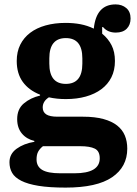

<svg xmlns="http://www.w3.org/2000/svg" viewBox="-20 -640 620 872"><path d="M278 212Q204 212 155 204Q106 196 76.5 181Q47 166 35 145Q23 124 23 97Q23 59 55.5 35.5Q88 12 136 4V0Q101 -8 79.5 -33.5Q58 -59 58 -99Q58 -145 88.5 -170.5Q119 -196 162 -206V-210Q111 -230 83.5 -268Q56 -306 56 -363Q56 -405 72 -437Q88 -469 117 -491Q146 -513 187 -524.5Q228 -536 278 -536Q314 -536 345.5 -530Q377 -524 406 -510Q417 -620 505 -620Q534 -620 553.5 -603.5Q573 -587 573 -556Q573 -527 555.5 -509.5Q538 -492 506 -492Q469 -492 448 -517H444V-487Q471 -465 486.5 -435Q502 -405 502 -363Q502 -321 486 -289Q470 -257 440.5 -235Q411 -213 370 -201.5Q329 -190 279 -190Q258 -190 239 -192Q220 -194 202 -198Q174 -180 174 -152Q174 -131 190 -120.5Q206 -110 241 -110H357Q411 -110 449.5 -99.5Q488 -89 512 -70Q536 -51 547 -24.5Q558 2 558 35Q558 118 489 165Q420 212 278 212ZM279 -259Q354 -259 354 -351V-375Q354 -467 279 -467Q204 -467 204 -375V-351Q204 -259 279 -259ZM146 84Q146 116 171.5 131.5Q197 147 254 147H318Q433 147 433 79Q433 46 410.5 35Q388 24 345 24H175Q161 35 153.5 48.5Q146 62 146 84Z"/></svg>

Font: IBM Plex Serif
Style: Bold
Weight: 700
Designer: Mike Abbink, Paul van der Laan, Pieter van Rosmalen
Foundry: Bold Monday
Version: Version 2.008